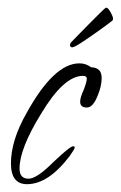

<svg xmlns="http://www.w3.org/2000/svg" viewBox="-20 -464 309 491"><path d="M49 7Q8 7 8 -46Q8 -105 48 -175Q118 -302 183 -302Q200 -302 213 -292Q240 -291 240 -265Q240 -244 230 -220Q218 -189 202 -189Q185 -189 185 -204Q185 -215 194 -234Q202 -255 202 -263Q202 -270 192 -270Q143 -270 85 -173Q30 -84 30 -33Q30 -7 53 -7Q74 -7 116 -49Q159 -90 167 -90Q171 -90 171 -87Q171 -83 159 -66Q104 7 49 7ZM165 -343Q159 -343 159 -349Q159 -353 163 -357Q167 -361 179.5 -374Q192 -387 207.5 -402.5Q223 -418 235 -430Q247 -442 249 -443Q253 -447 258.5 -439.5Q264 -432 267.5 -423Q271 -414 267 -411Q253 -400 230.5 -384Q208 -368 189 -355.5Q170 -343 165 -343Z"/></svg>

Font: Petemoss
Style: Regular
Weight: 400
Designer: Robert E. Leuschke
Foundry: Robert E. Leuschke
Version: Version 1.010; ttfautohint (v1.8.3)